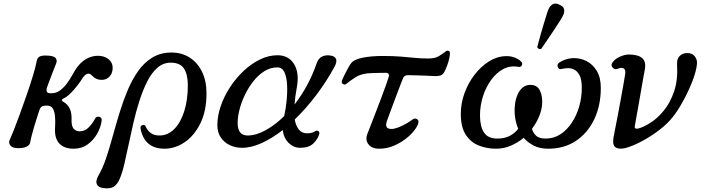

<svg xmlns="http://www.w3.org/2000/svg" viewBox="-20 -809 3898 1060"><path d="M386 12Q334 12 307 -17.5Q280 -47 284 -105Q286 -136 284 -163.5Q282 -191 272.5 -208.5Q263 -226 239 -226Q217 -226 209.5 -220Q202 -214 197 -200Q193 -187 185 -162.5Q177 -138 169 -111Q161 -84 155 -60.5Q149 -37 147 -24Q141 9 80 9Q50 9 38 -5Q26 -19 33 -35Q40 -50 55.5 -89Q71 -128 90 -180Q109 -232 128 -287Q147 -342 162 -391.5Q177 -441 183 -473Q186 -490 199 -497Q212 -504 245 -502Q280 -500 288.5 -486.5Q297 -473 289 -456Q282 -439 271 -410.5Q260 -382 250.5 -356.5Q241 -331 238 -322Q235 -310 239 -302Q243 -294 263 -294Q290 -294 311 -309.5Q332 -325 348.5 -347Q365 -369 376.5 -390Q388 -411 395 -422Q422 -464 454 -482.5Q486 -501 520 -501Q556 -501 579 -482.5Q602 -464 602 -435Q602 -405 585 -386.5Q568 -368 541 -368Q509 -368 489 -391Q476 -406 462.5 -401.5Q449 -397 438 -381Q425 -360 406.5 -336Q388 -312 368 -292.5Q348 -273 328 -264Q321 -260 321.5 -255.5Q322 -251 328 -248Q378 -221 375 -150Q374 -112 387 -98Q400 -84 420 -84Q449 -84 470.5 -106.5Q492 -129 505 -154Q509 -163 518.5 -164.5Q528 -166 535.5 -160.5Q543 -155 541 -141Q536 -105 516 -70Q496 -35 463.5 -11.5Q431 12 386 12Z M549 229Q521 225 514 207Q507 189 524 159Q547 120 565.5 65Q584 10 601.5 -54Q619 -118 639 -183.5Q659 -249 684 -309Q709 -369 742.5 -416.5Q776 -464 821.5 -491.5Q867 -519 927 -519Q983 -519 1026.5 -491.5Q1070 -464 1095 -413.5Q1120 -363 1120 -294Q1120 -196 1086 -127.5Q1052 -59 999 -23.5Q946 12 888 12Q844 12 816 -4.5Q788 -21 774 -47Q760 -73 756 -100Q754 -115 767 -118.5Q780 -122 784 -111Q792 -91 810.5 -76Q829 -61 860 -61Q908 -61 943.5 -98Q979 -135 998 -197.5Q1017 -260 1017 -338Q1017 -397 996 -430Q975 -463 922 -463Q881 -463 849 -435Q817 -407 793 -359.5Q769 -312 750 -253Q731 -194 716.5 -131Q702 -68 689.5 -8Q677 52 665.5 100.5Q654 149 641 178Q628 209 607.5 222Q587 235 549 229Z M1316 7Q1280 7 1249 -7.5Q1218 -22 1199 -50Q1180 -78 1180 -118Q1180 -169 1198.5 -223Q1217 -277 1249.5 -327Q1282 -377 1324.5 -417Q1367 -457 1415 -480.5Q1463 -504 1512 -504Q1574 -504 1604 -454.5Q1634 -405 1618 -322Q1609 -274 1606 -232Q1644 -281 1675 -338Q1706 -395 1727 -456Q1737 -487 1758.5 -497Q1780 -507 1807 -502Q1830 -498 1835.5 -482.5Q1841 -467 1827 -441Q1784 -361 1727 -285.5Q1670 -210 1607 -149Q1614 -113 1630.5 -93Q1647 -73 1675 -73Q1692 -73 1703 -76.5Q1714 -80 1721 -85Q1728 -90 1737 -85.5Q1746 -81 1742 -67Q1735 -42 1710.5 -17.5Q1686 7 1637 7Q1601 7 1573.5 -20Q1546 -47 1541 -91Q1483 -46 1425.5 -19.5Q1368 7 1316 7ZM1347 -61Q1394 -61 1446.5 -90Q1499 -119 1549 -168Q1557 -204 1562 -250Q1567 -296 1565 -339Q1563 -382 1550.5 -409.5Q1538 -437 1511 -437Q1474 -437 1440.5 -416.5Q1407 -396 1380 -362Q1353 -328 1333 -287Q1313 -246 1302.5 -205Q1292 -164 1292 -130Q1292 -61 1347 -61Z M2073 12Q2033 12 2014 -12.5Q1995 -37 2009 -72Q2012 -79 2023.5 -109Q2035 -139 2051 -180Q2067 -221 2083 -263.5Q2099 -306 2111 -339.5Q2123 -373 2127 -387Q2129 -395 2125 -401Q2121 -407 2109 -407Q2093 -407 2072.5 -406.5Q2052 -406 2034.5 -405.5Q2017 -405 2009 -404Q1969 -399 1943.5 -383Q1918 -367 1892 -346Q1884 -339 1873.5 -345Q1863 -351 1868 -365Q1872 -375 1880.5 -392.5Q1889 -410 1899 -428.5Q1909 -447 1917 -458Q1933 -481 1982 -490.5Q2031 -500 2091 -500Q2152 -500 2194 -496.5Q2236 -493 2271 -489.5Q2306 -486 2344 -486Q2382 -486 2403.5 -499.5Q2425 -513 2438 -523Q2448 -532 2456.5 -528.5Q2465 -525 2464 -512Q2462 -486 2451 -454Q2440 -422 2430 -407Q2422 -395 2409 -391.5Q2396 -388 2378 -389Q2362 -390 2335 -391Q2308 -392 2279.5 -393Q2251 -394 2231 -394Q2213 -394 2206 -379Q2202 -370 2192.5 -345.5Q2183 -321 2171 -289Q2159 -257 2147 -225Q2135 -193 2126.5 -169.5Q2118 -146 2115 -138Q2102 -97 2141 -97Q2157 -97 2180 -106Q2203 -115 2224.5 -127.5Q2246 -140 2257 -149Q2268 -158 2281 -152Q2294 -146 2289 -128Q2285 -112 2266.5 -88Q2248 -64 2218.5 -41.5Q2189 -19 2152 -3.5Q2115 12 2073 12Z M2718 12Q2668 12 2623.5 -5.5Q2579 -23 2551.5 -65Q2524 -107 2524 -180Q2524 -239 2544.5 -295Q2565 -351 2600 -396.5Q2635 -442 2679.5 -470Q2724 -498 2772 -499Q2798 -500 2819.5 -492Q2841 -484 2854 -472Q2867 -462 2861.5 -449.5Q2856 -437 2841 -440Q2796 -448 2758 -427.5Q2720 -407 2691 -367Q2662 -327 2646 -276Q2630 -225 2630 -172Q2630 -111 2652 -77.5Q2674 -44 2725 -44Q2767 -44 2795.5 -59.5Q2824 -75 2841 -98Q2829 -127 2824.5 -156Q2820 -185 2821 -206Q2823 -268 2848 -306Q2873 -344 2916 -340Q2949 -337 2962.5 -305.5Q2976 -274 2973 -233Q2967 -165 2917 -98Q2923 -75 2940 -59.5Q2957 -44 2993 -44Q3038 -44 3074.5 -68Q3111 -92 3137.5 -132.5Q3164 -173 3178 -222.5Q3192 -272 3192 -324Q3192 -371 3179 -394.5Q3166 -418 3147.5 -426Q3129 -434 3110 -432.5Q3091 -431 3079 -428Q3065 -424 3059.5 -439Q3054 -454 3068 -464Q3102 -486 3141.5 -488Q3181 -490 3216.5 -472.5Q3252 -455 3274.5 -418Q3297 -381 3297 -324Q3297 -227 3261 -151Q3225 -75 3160 -31.5Q3095 12 3007 12Q2959 12 2926 -5.5Q2893 -23 2871 -48Q2840 -22 2801 -5Q2762 12 2718 12ZM2968 -539Q2961 -536 2954.5 -539.5Q2948 -543 2946 -549Q2947 -553 2952.5 -573.5Q2958 -594 2966 -622.5Q2974 -651 2983 -680.5Q2992 -710 2999 -732.5Q3006 -755 3010 -762Q3018 -778 3032.5 -786Q3047 -794 3069 -783Q3092 -773 3094.5 -756.5Q3097 -740 3089 -725Q3086 -717 3073.5 -697Q3061 -677 3044 -651.5Q3027 -626 3010.5 -601.5Q2994 -577 2982 -559.5Q2970 -542 2968 -539Z M3434 8Q3397 17 3378.5 4.5Q3360 -8 3367 -50Q3369 -62 3376 -96.5Q3383 -131 3391.5 -176.5Q3400 -222 3408.5 -268Q3417 -314 3423 -349Q3429 -384 3431 -397Q3436 -424 3423.5 -431Q3411 -438 3393 -430Q3374 -422 3362 -436Q3350 -450 3363 -466Q3377 -485 3403.5 -496.5Q3430 -508 3452 -508Q3502 -508 3525 -488.5Q3548 -469 3540 -425Q3538 -417 3532.5 -385Q3527 -353 3519.5 -310Q3512 -267 3504.5 -224.5Q3497 -182 3491.5 -151.5Q3486 -121 3485 -115Q3482 -103 3488.5 -100Q3495 -97 3506 -100Q3534 -108 3571.5 -131.5Q3609 -155 3644.5 -198Q3680 -241 3701.5 -304Q3723 -367 3718 -452Q3716 -484 3732.5 -500Q3749 -516 3774 -516Q3801 -516 3814.5 -499.5Q3828 -483 3828 -464Q3828 -439 3815.5 -398Q3803 -357 3781.5 -310.5Q3760 -264 3733.5 -220Q3707 -176 3679 -145Q3648 -111 3603.5 -79Q3559 -47 3513.5 -24Q3468 -1 3434 8Z"/></svg>

Font: Zen Old Mincho SemiBold
Style: Regular
Weight: 600
Version: Version 1.500